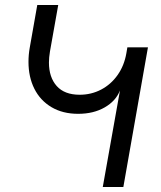

<svg xmlns="http://www.w3.org/2000/svg" viewBox="-20 -745 640 765"><path d="M175 -496Q175 -437 206 -402.2Q237 -367.5 297.5 -367.5Q343.5 -367.5 382.8 -388Q422 -408.5 448.5 -446Q475 -483.5 483.5 -533L487.5 -556.5H569.5L471.5 0H389.5L458 -384.5Q441.5 -342.5 397 -317Q352.5 -291.5 291.5 -291.5Q230 -291.5 185.2 -318Q140.5 -344.5 117 -391.2Q93.5 -438 93.5 -498.5Q93.5 -527 98.5 -555L128.5 -725H212L179 -539.5Q175 -515.5 175 -496Z"/></svg>

Font: JuliaMono
Style: Italic
Weight: 400
Italic angle: -9°
Monospace: yes
Designer: cormullion
Foundry: corm
Version: Version 0.057; ttfautohint (v1.8.4)